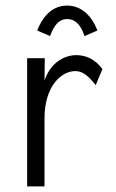

<svg xmlns="http://www.w3.org/2000/svg" viewBox="-20 -665 415 686"><path d="M159 -536C173 -576 192 -597 220 -597C247 -597 268 -579 282 -536L328 -556C305 -615 266 -645 220 -645C173 -645 136 -615 113 -556ZM77 1H139V-242C139 -357 199 -411 249 -411C274 -411 293 -397 322 -361L346 -418C322 -451 290 -468 253 -468C207 -468 159 -438 139 -377L140 -457H77Z"/></svg>

Font: Inconsolata Condensed
Style: Regular
Weight: 400
Width: 3
Monospace: yes
Designer: Raph Levien, Cyreal, Brenton Simpson
Foundry: Raph Levien, Cyreal, Google
Version: Version 3.100